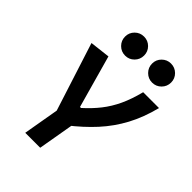

<svg xmlns="http://www.w3.org/2000/svg" viewBox="-264 -1064 1188 1188"><g transform="rotate(45 329.5 -470.5)"><path d="M181.6 0 231.9 -290H362.8L312.5 0ZM228 -216.8 78.6 -682.6 211.4 -698.2 308.1 -352.5H316.9Q368.2 -398.4 406.2 -446.8Q444.3 -495.1 472.2 -554.7Q500 -614.3 520 -693.4H658.7Q631.8 -586.9 586.7 -502.7Q541.5 -418.5 477.3 -348.1Q413.1 -277.8 328.1 -211.9ZM516.6 -774.4Q482.5 -774.4 458.1 -798.8Q433.6 -823.2 433.6 -857.9Q433.6 -892.6 458.1 -916.8Q482.5 -940.9 516.6 -940.9Q551.3 -940.9 575.7 -916.8Q600.1 -892.6 600.1 -857.9Q600.1 -823.2 575.8 -798.8Q551.5 -774.4 516.6 -774.4ZM280.8 -774.4Q246.1 -774.4 221.7 -798.8Q197.3 -823.2 197.3 -857.9Q197.3 -892.6 221.7 -916.8Q246.1 -940.9 280.8 -940.9Q315.5 -940.9 339.6 -916.8Q363.8 -892.6 363.8 -857.9Q363.8 -823.2 339.6 -798.8Q315.5 -774.4 280.8 -774.4Z"/></g></svg>

Font: Cascadia Code PL
Style: Italic
Weight: 400
Italic angle: -10°
Monospace: yes
Designer: Aaron Bell
Foundry: Saja Typeworks
Version: Version 2404.023